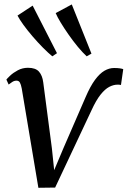

<svg xmlns="http://www.w3.org/2000/svg" viewBox="-20 -860 590 888"><path d="M376 -411Q397.5 -461 419.2 -490.5Q441 -520 463 -532.8Q485 -545.5 507.5 -545.5Q523.5 -545.5 535 -543.8Q546.5 -542 550 -540L539.5 -467Q536 -468 531.8 -468.2Q527.5 -468.5 524 -468.5Q505 -468.5 485.2 -458.2Q465.5 -448 445 -422.2Q424.5 -396.5 403 -349.5L235 7.5L157.5 8.5L80.5 -451Q77 -469.5 72 -478.2Q67 -487 56.5 -487Q46 -487 36.8 -481Q27.5 -475 20 -469L9.5 -492Q13 -497 27 -510.2Q41 -523.5 62.5 -535Q84 -546.5 109.5 -546.5Q144.5 -546.5 160.2 -528.8Q176 -511 180 -479L220 -174L230.5 -73L273.5 -175ZM222 -599.5Q202.5 -615.5 178 -640.2Q153.5 -665 130 -692.5Q106.5 -720 88.2 -745.2Q70 -770.5 61 -788L131 -834L243.5 -614ZM381 -599.5Q362 -617 340.2 -643.2Q318.5 -669.5 298 -698.8Q277.5 -728 261.2 -754.8Q245 -781.5 237.5 -799.5L312 -839.5L403 -612Z"/></svg>

Font: Merriweather 72pt
Style: Italic
Weight: 400
Italic angle: -7.8°
Version: Version 2.101